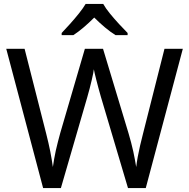

<svg xmlns="http://www.w3.org/2000/svg" viewBox="-20 -964 970 984"><path d="M201 0 12 -714H106L217 -278Q223 -255 228 -232.5Q233 -210 237.5 -188.5Q242 -167 245 -147Q248 -127 251 -108Q254 -128 257.5 -149Q261 -170 266 -192.5Q271 -215 277 -238Q283 -261 289 -283L415 -714H508L639 -280Q646 -257 652 -233.5Q658 -210 663 -188Q668 -166 671.5 -145.5Q675 -125 678 -108Q681 -133 686 -160.5Q691 -188 698 -218Q705 -248 713 -279L823 -714H917L727 0H636L497 -468Q491 -489 485 -511Q479 -533 474 -553Q469 -573 465.5 -587.5Q462 -602 461 -609Q460 -602 457.5 -587.5Q455 -573 450 -553Q445 -533 439.5 -510.5Q434 -488 427 -465L292 0ZM509 -944Q521 -922 543.5 -894.5Q566 -867 590.5 -840.5Q615 -814 634 -795V-784H572Q546 -800 518 -823.5Q490 -847 463 -874Q436 -847 409 -824Q382 -801 356 -784H296V-795Q315 -815 338.5 -841Q362 -867 384 -894.5Q406 -922 419 -944Z"/></svg>

Font: Noto Sans Symbols
Style: Regular
Weight: 400
Designer: Monotype Design Team
Foundry: Monotype Imaging Inc.
Version: Version 2.002